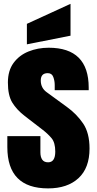

<svg xmlns="http://www.w3.org/2000/svg" viewBox="-20 -994 515 1021"><path d="M235.8 7.8Q19 7.8 19 -211.9V-270H194.8V-184.1Q194.8 -159.2 204.6 -145Q214.4 -130.9 235.8 -130.9Q273.9 -130.9 273.9 -188Q273.9 -235.8 253.9 -259.5Q233.9 -283.2 205.1 -305.2L111.8 -377Q67.9 -411.1 44.9 -449.2Q22 -487.3 22 -555.2Q22 -618.2 52 -659.2Q82 -700.2 131.6 -720.2Q181.2 -740.2 238.8 -740.2Q451.7 -740.2 451.7 -527.8V-514.2H271V-542Q271 -564 263.4 -584.5Q255.9 -605 233.9 -605Q196.8 -605 196.8 -565.9Q196.8 -526.4 228 -503.9L336.4 -424.8Q387.2 -388.2 421.6 -337.9Q456.1 -287.6 456.1 -204.1Q456.1 -100.6 397.2 -46.4Q338.4 7.8 235.8 7.8ZM123 -758.3V-867.2L355 -973.6V-804.2Z"/></svg>

Font: Anton SC
Style: Regular
Weight: 400
Designer: Vernon Adams
Foundry: Vernon Adams
Version: Version 2.116; ttfautohint (v1.8.4.7-5d5b)